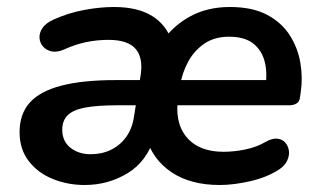

<svg xmlns="http://www.w3.org/2000/svg" viewBox="-20 -519 919 549"><path d="M222 10Q174 10 131.5 -7Q89 -24 62.5 -58Q36 -92 36 -141Q36 -193 65 -225.5Q94 -258 155 -274Q216 -290 311 -290H391L381 -218H318Q259 -218 224 -211.5Q189 -205 173.5 -189.5Q158 -174 158 -148Q158 -115 181.5 -96.5Q205 -78 239 -78Q271 -78 297 -90.5Q323 -103 340.5 -127Q358 -151 363 -185L382 -303Q390 -353 368 -379Q346 -405 290 -405Q257 -405 226 -398.5Q195 -392 162 -377Q143 -369 128 -372Q113 -375 103.5 -385.5Q94 -396 93 -410.5Q92 -425 101.5 -439Q111 -453 133 -463Q175 -482 220.5 -490.5Q266 -499 306 -499Q374 -499 415.5 -473Q457 -447 473 -397H441Q474 -445 523.5 -472Q573 -499 637 -499Q702 -499 744 -476.5Q786 -454 809 -417.5Q832 -381 839 -338.5Q846 -296 840 -256L838 -242Q837 -229 828.5 -223.5Q820 -218 807 -218H466L476 -290H756L739 -273Q745 -312 736.5 -344Q728 -376 703.5 -395Q679 -414 635 -414Q593 -414 564 -394Q535 -374 518 -342.5Q501 -311 495 -275L490 -244Q478 -170 513 -127.5Q548 -85 619 -85Q649 -85 681 -91.5Q713 -98 739 -113Q758 -124 772.5 -122.5Q787 -121 795.5 -111.5Q804 -102 806 -88.5Q808 -75 801.5 -60.5Q795 -46 779 -35Q744 -12 696 -1Q648 10 608 10Q525 10 470.5 -26.5Q416 -63 397 -128H422Q400 -57 344.5 -23.5Q289 10 222 10Z"/></svg>

Font: Nunito ExtraLight
Style: Italic
Weight: 200
Italic angle: -9°
Designer: Vernon Adams
Foundry: Vernon Adams
Version: Version 3.602